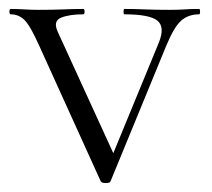

<svg xmlns="http://www.w3.org/2000/svg" viewBox="-20 -406 473 429"><path d="M425 -386Q427 -386 427 -380Q427 -374 425 -374Q401 -374 385 -360Q369 -346 352 -305L227 -1Q226 3 216.5 3Q207 3 205 -1L68 -303Q48 -348 35 -361Q22 -374 4 -374Q1 -374 1 -380Q1 -386 4 -386Q18 -386 34.5 -385Q51 -384 65 -384Q98 -384 122 -385Q146 -386 166 -386Q169 -386 169 -380Q169 -374 166 -374Q135 -374 116.5 -366.5Q98 -359 109 -335L239 -51L216 -22L335 -311Q349 -346 331.5 -360Q314 -374 258 -374Q256 -374 256 -380Q256 -386 258 -386Q282 -386 303.5 -385Q325 -384 359 -384Q380 -384 393 -385Q406 -386 425 -386Z"/></svg>

Font: Cormorant Infant Light Light
Style: Regular
Weight: 300
Version: Version 4.001